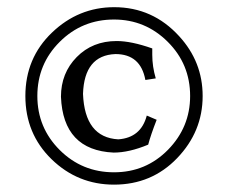

<svg xmlns="http://www.w3.org/2000/svg" viewBox="-20 -704 623 532"><path d="M295.9 -192.4Q195.3 -192.4 122.8 -262.9Q50.3 -333.5 50.3 -438Q50.3 -543 123.8 -613.5Q197.3 -684.1 296.4 -684.1Q403.3 -684.1 476.6 -603.5Q541.5 -532.7 541.5 -438Q541.5 -339.4 470.9 -265.9Q400.4 -192.4 295.9 -192.4ZM295.9 -226.6Q384.3 -226.6 445.6 -289.1Q506.8 -351.6 506.8 -438Q506.8 -526.4 444.8 -588.1Q382.8 -649.9 295.9 -649.9Q207.5 -649.9 145.5 -588.1Q83.5 -526.4 83.5 -438Q83.5 -350.1 145.5 -288.3Q207.5 -226.6 295.9 -226.6ZM294.9 -281.2Q154.8 -287.6 148.9 -436Q148.9 -501.5 192.6 -545.9Q236.3 -590.3 303.2 -590.3Q343.8 -590.3 401.9 -569.8V-552.2Q401.9 -519.5 411.6 -486.8L382.8 -482.4Q369.6 -554.2 299.8 -554.2Q213.4 -550.8 210 -443.8Q214.8 -323.2 307.6 -317.9Q370.6 -322.3 386.7 -383.8L414.1 -372.1Q397.9 -330.6 390.6 -303.2Q337.9 -281.2 294.9 -281.2Z"/></svg>

Font: Almanac
Style: Regular
Weight: 400
Designer: Eden's Almanac
Version: Version 3.501;March 28, 2021;FontCreator 13.0.0.2683 64-bit